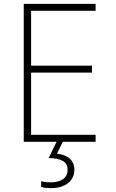

<svg xmlns="http://www.w3.org/2000/svg" viewBox="-20 -734 603 994"><path d="M103 0H273L232 84C298 86 330 103 330 145C330 187 298 210 241 210C227 210 208 209 193 204V234C207 238 226 240 243 240C318 240 365 203 365 145C365 95 330 67 275 62L305 0H475V-36H141V-358H456V-394H141V-678H475V-714H103Z"/></svg>

Font: Noto Sans Mono SemiCondensed ExtraLight
Style: Regular
Weight: 200
Width: 4
Designer: Monotype Design Team
Foundry: Monotype Imaging Inc.
Version: Version 2.014